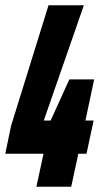

<svg xmlns="http://www.w3.org/2000/svg" viewBox="-30 -708 377 728"><path d="M108 0 135 -125H-10L12 -231L154 -688H288L136 -251H162L233 -407H327L294 -251H325L298 -125H267L240 0Z"/></svg>

Font: Saira Ultra Condensed Black
Style: Italic
Weight: 900
Width: 1
Italic angle: -12°
Designer: Hector Gatti with collaboration of the Omnibus-Type team
Foundry: Omnibus-Type
Version: Version 1.001; ttfautohint (v1.8)